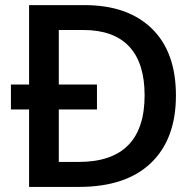

<svg xmlns="http://www.w3.org/2000/svg" viewBox="-20 -734 771 754"><path d="M547.9 -359.9Q547.9 -486.8 487.1 -551.5Q426.3 -616.2 307.1 -616.2H210.9V-401.9H360.8V-304.2H210.9V-98.1H289.1Q547.9 -98.1 547.9 -359.9ZM290 0H94.2V-304.2H22.9V-401.9H94.2V-713.9H312Q481.4 -713.9 576.2 -621.8Q670.9 -529.8 670.9 -358.9Q670.9 -188 572.8 -94Q474.6 0 290 0Z"/></svg>

Font: OpenSans-Semibold
Style: Regular
Weight: 600
Foundry: Ascender Corporation
Version: Version 1.10